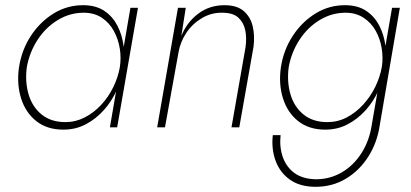

<svg xmlns="http://www.w3.org/2000/svg" viewBox="-20 -490 1581 739"><path d="M482 -460 403 0H431L511 -460ZM53 -230Q44 -167 61 -112Q78 -57 119.5 -24Q161 9 224 9Q271 9 310 -11.5Q349 -32 379.5 -66Q410 -100 429 -142.5Q448 -185 455 -230Q461 -272 455.5 -314Q450 -356 432 -391Q414 -426 382.5 -447.5Q351 -469 304 -470Q240 -471 187 -438.5Q134 -406 98.5 -351.5Q63 -297 53 -230ZM83 -230Q93 -288 124.5 -336.5Q156 -385 203.5 -413.5Q251 -442 306 -441Q345 -440 373 -421Q401 -402 418 -371Q435 -340 441 -303.5Q447 -267 441 -230Q434 -191 415.5 -153.5Q397 -116 369 -86Q341 -56 306 -38Q271 -20 232 -20Q176 -20 140 -49.5Q104 -79 90 -127Q76 -175 83 -230Z M925 -308 871 0H901L956 -311Q961 -354 952.5 -389.5Q944 -425 918 -447.5Q892 -470 844 -470Q786 -470 742.5 -437Q699 -404 678 -352L695 -460H665L585 0H615L667 -288Q674 -329 697.5 -364Q721 -399 757.5 -420.5Q794 -442 836 -441Q877 -441 897.5 -422Q918 -403 924 -373.5Q930 -344 925 -308Z M1030 30Q1024 84 1041 129.5Q1058 175 1096.5 202Q1135 229 1195 229Q1259 229 1311 198Q1363 167 1397.5 113Q1432 59 1442 -10L1519 -460H1489L1411 -10Q1402 51 1371.5 99Q1341 147 1295.5 173.5Q1250 200 1196 200Q1145 199 1113.5 176Q1082 153 1068.5 114.5Q1055 76 1060 30ZM1061 -230Q1052 -167 1069 -112Q1086 -57 1127.5 -24Q1169 9 1232 9Q1279 9 1318 -11.5Q1357 -32 1387.5 -66Q1418 -100 1437 -142.5Q1456 -185 1463 -230Q1469 -272 1463.5 -314Q1458 -356 1440 -391Q1422 -426 1390.5 -447.5Q1359 -469 1312 -470Q1248 -471 1195 -438.5Q1142 -406 1106.5 -351.5Q1071 -297 1061 -230ZM1091 -230Q1101 -288 1132.5 -336.5Q1164 -385 1211.5 -413.5Q1259 -442 1314 -441Q1352 -440 1380.5 -421Q1409 -402 1426 -371.5Q1443 -341 1449 -305Q1455 -269 1450 -234Q1443 -194 1424.5 -156Q1406 -118 1377.5 -87Q1349 -56 1314.5 -38Q1280 -20 1240 -20Q1184 -20 1148 -49.5Q1112 -79 1098 -127Q1084 -175 1091 -230Z"/></svg>

Font: Jost ExtraLight
Style: Italic
Weight: 250
Italic angle: -5°
Version: Version 3.710